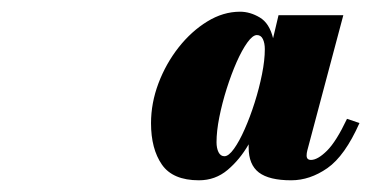

<svg xmlns="http://www.w3.org/2000/svg" viewBox="-20 -784 634 328"><path d="M594.1 -573.8Q569.2 -517.7 539.3 -496.8Q509.5 -476 477.4 -476Q439.9 -476 422.3 -489.3Q404.8 -502.7 404.8 -531.8Q404.8 -534.8 404.8 -537.5Q389.8 -511.4 368.8 -493.7Q347.8 -476 319.9 -476Q275.2 -476 256.6 -502.8Q238 -529.7 238 -573.5Q238 -608 250.7 -641.7Q263.5 -675.5 285.2 -703.1Q307 -730.7 334.1 -747.3Q361.3 -764 390.1 -764Q407.2 -764 423.7 -754.2Q440.2 -744.5 446.5 -718.7L455.8 -758H566.5L505 -527Q503.8 -522.5 503.8 -518.3Q503.8 -510.8 511.3 -510.8Q522.7 -510.8 538.6 -526.5Q554.5 -542.3 572.8 -581ZM432.4 -700.1Q432.4 -710.3 429.1 -717.2Q425.8 -724.1 418.9 -724.1Q411.7 -724.1 402.5 -711.3Q393.4 -698.6 384.2 -677.9Q375.1 -657.2 367.3 -632.6Q359.5 -608 354.7 -584Q349.9 -560 349.9 -541.1Q349.9 -530.9 353.3 -524Q356.8 -517.1 363.4 -517.1Q370.6 -517.1 379.7 -529.8Q388.9 -542.6 398 -563.3Q407.2 -584 415 -608.6Q422.8 -633.2 427.6 -657.2Q432.4 -681.2 432.4 -700.1Z"/></svg>

Font: Bodoni* 06pt Fatface
Style: Italic
Weight: 900
Italic angle: -13°
Version: Version 2.3